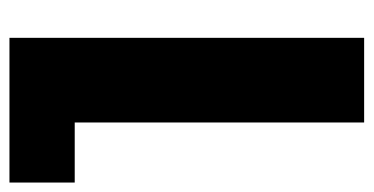

<svg xmlns="http://www.w3.org/2000/svg" viewBox="-212 -336 790 406"><g transform="rotate(90 183.0 -133.0)"><path d="M60 242H366V104H239V-508H60Z"/></g></svg>

Font: Noto Sans Armenian SemiCondensed Black
Style: Regular
Weight: 900
Width: 4
Designer: Monotype Design Team
Foundry: Monotype Imaging Inc.
Version: Version 2.008